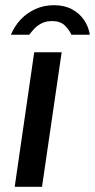

<svg xmlns="http://www.w3.org/2000/svg" viewBox="-20 -718 366 738"><path d="M36.5 0 111.5 -517H217L141.5 0ZM22 -584.5Q35.5 -617.5 59.5 -643Q83.5 -668.5 116.2 -683.2Q149 -698 187.5 -698Q227.5 -698 256.5 -682.5Q285.5 -667 303 -641.2Q320.5 -615.5 325.5 -584.5H254.5Q246 -603.5 229 -620.2Q212 -637 180 -637Q157 -637 140.2 -628.5Q123.5 -620 112 -607.8Q100.5 -595.5 92.5 -584.5Z"/></svg>

Font: Public Sans Thin Medium
Style: Italic
Weight: 500
Italic angle: -8°
Version: Version 2.001